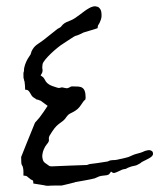

<svg xmlns="http://www.w3.org/2000/svg" viewBox="-20 -605 528 612"><path d="M291 -515.1Q280.3 -511.7 269.3 -508.3Q258.3 -504.9 246.6 -501.5Q236.8 -496.6 232.2 -494.6Q227.5 -492.7 225.3 -491.9Q223.1 -491.2 221.4 -491Q219.7 -490.7 215.8 -488.3Q211.9 -485.8 203.9 -480.7Q195.8 -475.6 181.2 -465.8Q181.2 -465.3 180.7 -465.3Q180.2 -464.8 179.9 -464.8Q179.7 -464.8 179.2 -464.4Q173.3 -460.9 163.1 -452.6Q152.8 -444.3 142.6 -434.6Q132.3 -424.8 124.5 -415.3Q116.7 -405.8 115.7 -400.4Q114.7 -394 114.7 -390.6Q114.7 -389.2 115 -386.7Q115.2 -384.3 115.7 -381.8V-379.9Q115.7 -377.9 115 -375Q114.3 -372.1 109.4 -364.7Q118.7 -358.9 121.1 -354Q123.5 -349.1 126.5 -344.7Q129.4 -340.3 136.5 -335.7Q143.6 -331.1 162.1 -325.7L165 -325.2V-324.7H168.5Q170.9 -324.7 172.1 -325.2Q173.3 -325.7 174.8 -326.2Q176.3 -326.7 178.7 -326.4Q181.2 -326.2 186.5 -324.7Q189.9 -323.7 192.4 -323.7Q193.8 -323.7 196 -324.2Q198.2 -324.7 200.4 -325.9Q202.6 -327.1 204.8 -328.4Q207 -329.6 210.4 -329.6Q221.2 -329.6 229.2 -329.1Q237.3 -328.6 242.4 -325.2Q247.6 -321.8 250.2 -314.5Q252.9 -307.1 252.9 -293.9Q252.9 -287.6 250.7 -286.4Q248.5 -285.2 245.6 -281.2Q244.6 -279.8 244.1 -279.1Q243.7 -278.3 241.2 -274.9Q233.9 -263.2 227.3 -257.6Q220.7 -252 214.6 -248.8Q208.5 -245.6 203.1 -242.9Q197.8 -240.2 193.8 -234.9Q186.5 -224.1 181.2 -220Q175.8 -215.8 170.7 -212.2Q165.5 -208.5 159.9 -203.1Q154.3 -197.8 145.5 -184.6Q144 -182.1 141.6 -178.2Q139.2 -174.3 138.2 -172.9Q135.7 -168 135.7 -165Q135.7 -164.6 135.7 -162.8Q135.7 -161.1 136 -158.9Q136.2 -156.7 135 -153.6Q133.8 -150.4 128.4 -144Q124 -138.7 120.1 -130.1Q116.2 -121.6 115.2 -112.8Q114.7 -110.4 114.7 -107.9Q114.7 -101.6 116.9 -94.7Q119.1 -87.9 127.4 -83Q133.8 -78.6 136.2 -76.7Q138.7 -74.7 144.5 -74.7Q173.8 -76.2 201.7 -77.1Q229.5 -78.1 257.3 -79.1Q261.2 -80.6 261.5 -80.6Q261.7 -80.6 265.6 -82Q291.5 -85 317.4 -89.4Q321.8 -89.8 323.2 -90.3Q324.7 -90.8 325.2 -91.1Q325.7 -91.3 326.9 -92Q328.1 -92.8 332 -93.8Q336.9 -94.7 340.3 -94.7H344.7Q348.1 -94.7 352.1 -95.7Q366.2 -99.1 377.4 -101.3Q388.7 -103.5 398.4 -108.4Q401.4 -109.9 402.8 -110.4Q404.3 -110.8 405.3 -111.3Q406.2 -111.8 407.5 -112.3Q408.7 -112.8 412.1 -113.8Q421.9 -116.2 428 -118.2Q434.1 -120.1 442.4 -124Q445.8 -125 450.7 -126L455.1 -126.5Q457 -126.5 459.7 -125.7Q462.4 -125 465.1 -122.6Q467.8 -120.1 467.8 -114.7Q467.8 -110.8 464.8 -107.7Q461.9 -104.5 457.5 -101.8Q453.1 -99.1 448.5 -96.9Q443.8 -94.7 440.4 -92.8Q435.1 -90.3 433.1 -89.1Q431.2 -87.9 430.2 -87.2Q429.2 -86.4 428.2 -85.4Q427.2 -84.5 424.3 -83Q416 -77.6 407.7 -76.4Q399.4 -75.2 387.7 -70.3Q383.8 -67.9 381.8 -67.1Q379.9 -66.4 378.2 -66.2Q376.5 -65.9 374.5 -65.7Q372.6 -65.4 368.7 -64Q365.7 -62.5 359.4 -59.6Q353 -56.6 350.6 -55.7Q346.7 -54.2 344.7 -53.7H343.3Q342.3 -53.7 341.3 -53.7Q340.3 -53.7 338.6 -54.9Q336.9 -56.2 334 -58.1Q331.1 -54.2 329.6 -52Q328.1 -49.8 326.2 -48.6Q324.2 -47.4 320.8 -46.6Q317.4 -45.9 311 -45.4Q306.2 -44.9 302.7 -44.4Q299.3 -43.9 296.1 -42.7Q293 -41.5 289.8 -40Q286.6 -38.6 282.2 -36.6Q266.6 -32.7 250.7 -30Q234.9 -27.3 219.2 -24.4Q218.3 -23.4 217.8 -23.4H216.8Q215.8 -22.9 213.9 -22.5Q211.9 -22 210.9 -22Q208.5 -21 207.5 -21L203.6 -20Q196.8 -18.6 190.2 -16.8Q183.6 -15.1 176.8 -13.7H158.2Q149.4 -13.7 139.2 -13.2Q136.2 -12.7 133.3 -12.7Q126 -12.7 120.1 -14.6Q111.8 -16.1 103.3 -17.3Q94.7 -18.6 86.4 -20Q85.9 -24.9 85.7 -27.1Q85.4 -29.3 84.5 -30Q83.5 -30.8 81.8 -31.2Q80.1 -31.7 77.1 -33.7Q76.2 -35.2 73.7 -36.6Q69.8 -39.1 68.4 -40.8Q66.9 -42.5 65.7 -43.2Q64.5 -43.9 62.3 -44.4Q60.1 -44.9 54.7 -45.4Q54.7 -50.3 54.7 -56.9Q54.7 -63.5 53.7 -68.4Q52.7 -74.2 51.5 -75.9Q50.3 -77.6 49.3 -79.8Q48.3 -82 47.9 -86.9Q47.4 -91.8 47.4 -104.5Q56.2 -126.5 64.9 -148.4Q73.7 -170.4 83 -192.9Q88.4 -205.6 89.6 -209.2Q90.8 -212.9 91.8 -214.4Q92.8 -215.8 95.5 -218.3Q98.1 -220.7 106.4 -231Q113.3 -240.2 119.4 -249Q125.5 -257.8 131.8 -267.6Q126.5 -271.5 121.3 -275.4Q116.2 -279.3 110.8 -283.2Q109.4 -284.2 108.9 -284.2H108.4L107.9 -284.7Q106.9 -284.7 104.5 -285.6Q103.5 -285.6 103.5 -286.1Q103 -286.1 103 -286.6Q100.6 -287.6 98.6 -287.6Q96.7 -287.6 94.7 -288.6Q94.7 -290.5 92.8 -290.5Q84 -295.4 80.8 -300.5Q77.6 -305.7 75.4 -309.6Q73.2 -313.5 70.3 -316.2Q67.4 -318.8 60.1 -319.3Q60.1 -326.2 59.6 -332.5Q59.1 -338.9 58.1 -345.7Q58.1 -346.7 57.6 -346.7Q57.1 -346.7 57.1 -347.7Q57.1 -350.6 56.6 -351.3Q56.2 -352.1 55.7 -353.5Q55.2 -355 54.9 -358.2Q54.7 -361.3 54.7 -368.7Q54.7 -372.1 54.9 -373.5Q55.2 -375 55.7 -376Q56.2 -377 56.4 -378.7Q56.6 -380.4 56.6 -384.8V-385.7Q56.6 -386.7 57.1 -386.7V-388.7Q59.6 -399.9 64 -409.2Q68.4 -418.5 73.7 -425.8Q78.6 -432.1 79.1 -436.5Q79.6 -440.9 84.5 -448.7Q90.8 -458.5 101.1 -465.1Q111.3 -471.7 118.2 -477.1Q129.4 -485.8 140.9 -495.1Q152.3 -504.4 163.6 -513.2H164.1Q164.6 -513.2 165.5 -514.2Q171.9 -517.1 174.1 -519.5Q176.3 -522 178.7 -524.9Q181.2 -527.8 186 -531.2Q190.9 -534.7 203.1 -539.1Q210.9 -542 218.8 -547.1Q226.6 -552.2 233.9 -557.9Q241.2 -563.5 248.8 -569.1Q256.3 -574.7 264.2 -579.1Q274.9 -585 283.2 -585Q285.2 -585 290.5 -583.5Q295.9 -582 300.3 -574.7Q303.7 -567.9 303.7 -558.6Q303.7 -557.1 303.5 -551Q303.2 -544.9 298.3 -534.2Q296.4 -529.8 295.2 -528.1Q293.9 -526.4 293.2 -525.4Q292.5 -524.4 292 -522.2Q291.5 -520 291 -515.1Z"/></svg>

Font: DimaRavanNevis
Style: regular
Weight: 400
Designer: R.Balvardi
Foundry: Dima Software Group
Version: Version 1.00;May 26, 2019;FontCreator 11.5.0.2427 64-bit